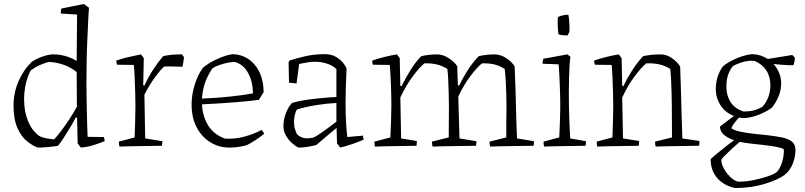

<svg xmlns="http://www.w3.org/2000/svg" viewBox="-20 -732 4041 964"><path d="M170 9Q144 0 115.5 -23Q87 -46 67.5 -89.5Q48 -133 48 -202Q48 -266 72.5 -323Q97 -380 139 -421Q159 -436 192 -447.5Q225 -459 248 -459Q277 -459 307 -451Q337 -443 365 -426L367 -659L285 -664Q285 -677 288 -689L401 -712L427 -693Q425 -674 423 -631Q421 -588 418.5 -533.5Q416 -479 415 -423Q414 -367 414 -322Q414 -295 414.5 -255Q415 -215 416 -172.5Q417 -130 418 -95.5Q419 -61 420 -45L502 -44L506 -24Q483 -14 452 -4Q421 6 386 9L370 -12L367 -140L361 -143Q349 -120 332 -91.5Q315 -63 298.5 -38Q282 -13 271 0Q247 4 220 6.5Q193 9 170 9ZM251 -32Q262 -42 283.5 -70Q305 -98 328 -133Q351 -168 366 -196L365 -370Q339 -392 303 -405.5Q267 -419 227 -421Q206 -417 180.5 -405.5Q155 -394 134 -378Q117 -346 109 -308Q101 -270 101 -234Q101 -172 120.5 -124.5Q140 -77 176 -50Q190 -42 210.5 -38Q231 -34 251 -32Z M580 4Q578 -2 577.5 -8Q577 -14 577 -21L656 -42Q657 -78 658.5 -118.5Q660 -159 660 -197Q660 -225 659 -261.5Q658 -298 656.5 -336Q655 -374 652 -406L568 -407Q564 -416 564 -428Q593 -438 625 -445.5Q657 -453 688 -459L702 -440L699 -304L705 -302Q725 -346 749.5 -383.5Q774 -421 799 -450Q820 -455 842 -457Q864 -459 894 -459L904 -444L899 -410L896 -397Q881 -397 852.5 -398Q824 -399 804 -398Q785 -381 756 -341Q727 -301 705 -256L709 -37L795 -23Q795 -11 793 0Q779 0 750.5 0.5Q722 1 688 1.5Q654 2 624.5 2.5Q595 3 580 4Z M1131 9Q1080 9 1036.5 -17.5Q993 -44 967.5 -92.5Q942 -141 942 -208Q942 -256 957.5 -306Q973 -356 998 -391Q1026 -415 1069 -435Q1112 -455 1148 -460Q1186 -460 1221 -439.5Q1256 -419 1279 -377Q1302 -335 1304 -270L1280 -231Q1241 -225 1167 -219Q1093 -213 994 -208Q997 -148 1025 -102.5Q1053 -57 1109 -36Q1163 -33 1211 -47Q1259 -61 1294 -80L1307 -61Q1289 -46 1265 -30Q1241 -14 1219 -3Q1209 0 1185.5 4.5Q1162 9 1131 9ZM994 -237Q1068 -240 1134 -247Q1200 -254 1250 -263Q1250 -296 1241 -328.5Q1232 -361 1212 -386Q1192 -411 1160 -421Q1134 -421 1100.5 -411.5Q1067 -402 1048 -390Q1030 -367 1014 -328.5Q998 -290 994 -237Z M1568 -4Q1550 1 1525 5Q1500 9 1478 9Q1462 1 1444.5 -15Q1427 -31 1415 -52.5Q1403 -74 1403 -97Q1403 -132 1415.5 -164Q1428 -196 1446 -215Q1471 -223 1505 -228.5Q1539 -234 1573.5 -237.5Q1608 -241 1634 -243Q1660 -245 1669 -245V-385Q1653 -402 1623.5 -412Q1594 -422 1562 -422Q1541 -422 1520 -418Q1499 -414 1482 -411L1469 -313L1431 -317L1429 -420L1435 -429Q1468 -439 1512 -449.5Q1556 -460 1611 -460Q1645 -460 1668.5 -445.5Q1692 -431 1705 -413.5Q1718 -396 1720 -387Q1718 -349 1716.5 -300Q1715 -251 1715 -218Q1715 -156 1718 -109Q1721 -62 1724 -44L1802 -51L1806 -31Q1781 -20 1751 -9.5Q1721 1 1688 9L1672 -12L1670 -89H1669Q1642 -67 1615 -44Q1588 -21 1568 -4ZM1472 -57Q1488 -43 1505 -39Q1522 -35 1553 -41Q1565 -46 1588.5 -62Q1612 -78 1635 -95.5Q1658 -113 1669 -121V-215Q1624 -213 1569.5 -204.5Q1515 -196 1471 -182Q1464 -173 1460 -154Q1456 -135 1456 -120Q1456 -99 1461.5 -82Q1467 -65 1472 -57Z M1863 4Q1861 -2 1860.5 -8.5Q1860 -15 1860 -21L1940 -42Q1942 -84 1943.5 -125.5Q1945 -167 1945 -202Q1945 -244 1943 -301Q1941 -358 1937 -406L1853 -407Q1848 -416 1849 -428Q1878 -438 1910 -446Q1942 -454 1973 -459L1987 -440L1990 -301L1996 -299Q2015 -338 2040 -378.5Q2065 -419 2095 -450Q2136 -459 2174 -459Q2204 -459 2233 -440Q2262 -421 2276 -399Q2276 -380 2277 -356Q2278 -332 2279 -304L2285 -302Q2303 -340 2329 -380.5Q2355 -421 2384 -450Q2424 -459 2462 -459Q2493 -459 2522 -440Q2551 -421 2564 -398Q2566 -353 2568 -291Q2570 -229 2571.5 -162.5Q2573 -96 2576 -37L2661 -23Q2661 -18 2660.5 -11.5Q2660 -5 2659 0Q2645 0 2615.5 0.5Q2586 1 2551 1.5Q2516 2 2486 2.5Q2456 3 2441 4Q2439 -2 2438.5 -8Q2438 -14 2438 -21L2522 -42Q2522 -82 2522 -119.5Q2522 -157 2523 -193Q2523 -222 2522 -258.5Q2521 -295 2519 -329.5Q2517 -364 2514 -386Q2487 -403 2460 -409Q2433 -415 2400 -414Q2376 -395 2342.5 -351Q2309 -307 2281 -247L2287 -37L2372 -23Q2372 -18 2371.5 -11.5Q2371 -5 2370 0Q2357 0 2327.5 0.5Q2298 1 2263 1.5Q2228 2 2197.5 2.5Q2167 3 2152 4Q2150 -2 2149.5 -8Q2149 -14 2149 -21L2233 -42Q2233 -82 2233.5 -119.5Q2234 -157 2234 -193Q2234 -222 2233 -258.5Q2232 -295 2230.5 -329.5Q2229 -364 2226 -386Q2198 -403 2171 -409Q2144 -415 2111 -414Q2087 -395 2053 -349.5Q2019 -304 1990 -243L1994 -37L2073 -24Q2073 -19 2072.5 -12.5Q2072 -6 2071 0Q2058 0 2030 0.5Q2002 1 1969 1.5Q1936 2 1907 2.5Q1878 3 1863 4Z M2712 4Q2710 -2 2709.5 -8Q2709 -14 2709 -21L2788 -42Q2789 -61 2790 -88.5Q2791 -116 2792 -144.5Q2793 -173 2793 -193Q2793 -239 2791 -296.5Q2789 -354 2785 -409L2704 -412Q2704 -425 2708 -437L2829 -459L2844 -447L2840 -411Q2838 -377 2837 -337.5Q2836 -298 2836 -264Q2836 -207 2838 -145Q2840 -83 2843 -37L2922 -23Q2922 -18 2921.5 -11.5Q2921 -5 2920 0Q2907 0 2879 0.5Q2851 1 2818 1.5Q2785 2 2756 2.5Q2727 3 2712 4ZM2784 -560Q2778 -601 2781 -646Q2793 -653 2807 -655Q2814 -657 2820.5 -657.5Q2827 -658 2834 -658Q2838 -635 2839 -608Q2840 -581 2839 -575Q2839 -572 2834.5 -563Q2830 -554 2829 -554Q2823 -554 2808 -555Q2793 -556 2784 -560Z M2979 4Q2977 -2 2976.5 -8.5Q2976 -15 2976 -21L3055 -42Q3056 -78 3057.5 -118.5Q3059 -159 3059 -197Q3059 -225 3058 -261.5Q3057 -298 3055.5 -336Q3054 -374 3051 -406L2967 -407Q2963 -416 2963 -428Q2992 -438 3024 -446Q3056 -454 3087 -459L3101 -440L3104 -302L3110 -299Q3128 -338 3153.5 -378Q3179 -418 3209 -450Q3250 -459 3296 -459Q3327 -459 3354 -440Q3381 -421 3395 -398Q3397 -353 3398.5 -291Q3400 -229 3402 -162.5Q3404 -96 3406 -37L3492 -24Q3492 -11 3490 0Q3476 0 3446.5 0.5Q3417 1 3382 1.5Q3347 2 3317 2.5Q3287 3 3272 4Q3270 -2 3269.5 -8Q3269 -14 3269 -21L3354 -42L3353 -205Q3353 -228 3352 -262.5Q3351 -297 3349.5 -331Q3348 -365 3345 -386Q3317 -403 3289.5 -409Q3262 -415 3225 -414Q3201 -395 3166.5 -349Q3132 -303 3104 -242L3108 -37L3189 -24Q3189 -12 3187 0Q3173 0 3145 0.5Q3117 1 3084 1.5Q3051 2 3022.5 2.5Q2994 3 2979 4Z M3671 212Q3656 210 3635 201Q3614 192 3594 175Q3574 158 3561 131Q3548 104 3548 67Q3560 55 3580.5 38.5Q3601 22 3623.5 4Q3646 -14 3666 -28Q3638 -37 3617.5 -53Q3597 -69 3594 -96L3665 -150Q3622 -166 3598 -203Q3574 -240 3574 -284Q3574 -321 3584.5 -350.5Q3595 -380 3610 -399Q3630 -417 3670 -435.5Q3710 -454 3753 -460Q3776 -460 3799 -453Q3819 -446 3835 -436L3958 -456L3971 -442Q3971 -434 3969 -424Q3967 -414 3964 -405Q3954 -404 3935 -405Q3916 -406 3896 -407.5Q3876 -409 3864 -411L3869 -405L3873 -399Q3886 -382 3894 -360Q3902 -338 3902 -313Q3902 -277 3887.5 -244.5Q3873 -212 3855 -191Q3833 -174 3795 -158Q3757 -142 3717 -139Q3703 -139 3691 -142Q3681 -132 3668.5 -116Q3656 -100 3652 -88Q3667 -77 3698.5 -70.5Q3730 -64 3767 -60Q3804 -56 3835 -53Q3875 -48 3906 -42Q3937 -36 3955.5 -21.5Q3974 -7 3974 21Q3974 53 3961.5 87Q3949 121 3921 145Q3885 172 3817 192Q3749 212 3671 212ZM3714 -172Q3741 -172 3763 -177.5Q3785 -183 3807 -195Q3827 -216 3837.5 -244.5Q3848 -273 3848 -303Q3848 -347 3827.5 -378.5Q3807 -410 3769 -426Q3742 -429 3715 -422Q3688 -415 3661 -401Q3649 -389 3638 -362.5Q3627 -336 3627 -297Q3627 -252 3648.5 -219Q3670 -186 3714 -172ZM3691 180Q3725 180 3762.5 172.5Q3800 165 3831.5 154.5Q3863 144 3877 134Q3888 126 3898 104.5Q3908 83 3912.5 59Q3917 35 3915 17Q3904 10 3876 5Q3848 0 3813.5 -4Q3779 -8 3746.5 -11.5Q3714 -15 3694 -20Q3674 -3 3653 16.5Q3632 36 3617.5 51Q3603 66 3602 70Q3601 84 3609 103Q3617 122 3631 139.5Q3645 157 3661 168.5Q3677 180 3691 180Z"/></svg>

Font: Labrada Light
Style: Regular
Weight: 300
Designer: Mercedes Jáuregui
Foundry: Omnibus-Type Team
Version: Version 1.000; ttfautohint (v1.8.4.7-5d5b)